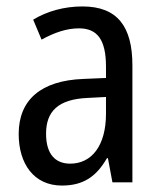

<svg xmlns="http://www.w3.org/2000/svg" viewBox="-20 -566 500 596"><path d="M236 -546C179 -546 126 -531 83 -505L109 -443C149 -465 187 -478 225 -478C282 -478 309 -443 309 -359V-324L239 -321C107 -316 38 -256 38 -150C38 -58 85 10 172 10C239 10 279 -18 312 -75H315L329 0H391V-363C391 -483 345 -546 236 -546ZM252 -262 309 -265V-213C309 -113 264 -58 198 -58C152 -58 123 -87 123 -151C123 -220 160 -258 252 -262Z"/></svg>

Font: Noto Sans Myanmar UI Condensed
Style: Regular
Weight: 400
Width: 3
Designer: Monotype Design Team
Foundry: Monotype Imaging Inc.
Version: Version 2.103